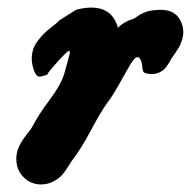

<svg xmlns="http://www.w3.org/2000/svg" viewBox="-20 -485 508 511"><path d="M88.9 5.9Q62.5 5.9 43 -13.2Q23.4 -32.2 23.4 -62.5Q23.4 -80.1 31.2 -96.2Q39.1 -112.3 51.3 -127.4Q63.5 -142.6 66.4 -148.4Q81.1 -177.7 111.8 -218.8Q142.6 -259.8 151.4 -290Q166 -341.8 166 -344.7Q166 -348.6 164.1 -349.6Q159.2 -349.6 133.3 -320.8Q107.4 -292 105.5 -286.1Q90.8 -281.2 85 -281.2Q76.2 -281.2 70.3 -297.9Q64.5 -314.5 64.5 -329.1Q64.5 -355.5 80.6 -376.5Q96.7 -397.5 116.2 -412.1Q135.7 -426.8 137.7 -430.7L182.6 -459Q204.1 -464.8 222.7 -464.8Q279.3 -464.8 293.9 -411.1Q311.5 -428.7 336.9 -435.5Q338.9 -436.5 346.2 -441.9Q353.5 -447.3 365.2 -452.1Q377 -457 392.6 -458Q394.5 -458 399.4 -458.5Q404.3 -459 407.2 -459Q445.3 -459 460 -430.7Q467.8 -416 467.8 -399.4Q467.8 -388.7 463.9 -377Q460 -365.2 456.5 -359.4Q453.1 -353.5 444.8 -341.3Q436.5 -329.1 435.5 -328.1L433.6 -324.2Q431.6 -320.3 429.7 -317.4Q427.7 -314.5 424.3 -309.6Q420.9 -304.7 417.5 -301.3Q414.1 -297.9 409.2 -294.9Q404.3 -292 398.4 -290Q392.6 -288.1 385.7 -288.1H379.9Q366.2 -289.1 362.8 -292.5Q359.4 -295.9 358.9 -305.7Q358.4 -315.4 355.5 -323.2Q351.6 -333 345.7 -333Q338.9 -333 327.6 -314.5Q316.4 -295.9 298.3 -263.2Q280.3 -230.5 264.6 -210Q247.1 -185.5 221.2 -136.7Q195.3 -87.9 170.9 -56.6Q168.9 -53.7 160.6 -40.5Q152.3 -27.3 145 -19Q137.7 -10.7 122.6 -2.4Q107.4 5.9 88.9 5.9Z"/></svg>

Font: Essays1743
Style: BoldItalic
Weight: 700
Italic angle: -10°
Designer: Based on the typeface in a 1743 English translation of the essays of Montaigne.  PostScript/TrueType font designed by Jo
Version: Version 002.100